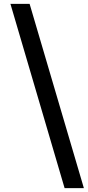

<svg xmlns="http://www.w3.org/2000/svg" viewBox="-20 -800 457 997"><path d="M34.2 -779.8H133.8L415.5 176.8H315.4Z"/></svg>

Font: Merriweather Bold
Style: Italic
Weight: 700
Italic angle: -7°
Designer: Eben Sorkin ( eben@eyebytes.com )
Foundry: Eben Sorkin ( eben@eyebytes.com )
Version: Version 1.5; ttfautohint (v0.97) -l 13 -r 13 -G 200 -x 24 -f